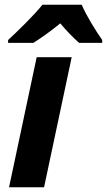

<svg xmlns="http://www.w3.org/2000/svg" viewBox="-20 -786 449 806"><path d="M18 0H165L281 -546H134ZM120 -606C159 -631 194 -656 233 -688C256 -660 289 -626 312 -606H409V-618C382 -657 343 -719 323 -766H158C125 -724 52 -653 14 -618V-606Z"/></svg>

Font: BC Sans
Style: Bold Italic
Weight: 700
Italic angle: -12°
Designer: Monotype Design Team
Province of B.C.
Foundry: Monotype Imaging Inc.
Version: Version 2.000;GOOG;noto-source:20170915:90ef993387c0